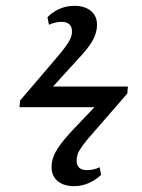

<svg xmlns="http://www.w3.org/2000/svg" viewBox="-20 -580 488 659"><path d="M234 59Q199 59 178 41.5Q157 24 157 -6Q157 -24 163 -41Q169 -58 184.5 -80Q200 -102 230 -134L304 -212H47L49 -235L166 -372Q192 -402 205 -420Q218 -438 222.5 -449.5Q227 -461 227 -472Q227 -505 191 -505Q170 -505 148 -495L143 -521Q159 -538 183 -549Q207 -560 235 -560Q271 -560 292 -542.5Q313 -525 313 -495Q313 -469 298.5 -442Q284 -415 244 -373L162 -283H419L417 -259L304 -129Q277 -99 264 -81Q251 -63 247 -51.5Q243 -40 243 -29Q243 4 279 4Q301 4 322 -6L327 20Q311 36 286.5 47.5Q262 59 234 59Z"/></svg>

Font: Literata 36pt
Style: Italic
Weight: 400
Italic angle: -2°
Designer: Latin by Veronika Burian and Jose Scaglione. Greek by Irene Vlachou. Cyrillic by Vera Evstafieva
Foundry: TypeTogether
Version: Version 3.002